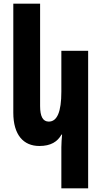

<svg xmlns="http://www.w3.org/2000/svg" viewBox="-20 -780 553 1039"><path d="M457 239V-505H312V-284C312 -174 289 -122 244 -122C212 -122 197 -150 197 -206V-760H52V-170C52 -50 107 10 193 10C255 10 291 -13 313 -52H316C314 -29 312 -5 312 17V239Z"/></svg>

Font: Noto Sans Armenian ExtraCondensed ExtraBold
Style: Regular
Weight: 800
Width: 2
Designer: Monotype Design Team
Foundry: Monotype Imaging Inc.
Version: Version 2.008